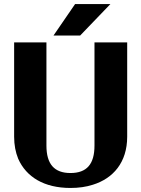

<svg xmlns="http://www.w3.org/2000/svg" viewBox="-20 -921 698 951"><path d="M50 -244C50 -203 57 -167 70 -135C110 -44 199 10 329 10C369 10 406 5 440 -6C540 -37 610 -116 610 -244V-711H448V-200C448 -108 410 -64 329 -64C249 -64 210 -108 210 -200V-711H50ZM245 -745H377L527 -901H352Z"/></svg>

Font: Aerodynamic
Style: Bd
Weight: 500
Designer: Google
Version: Version 2.000980; 2014